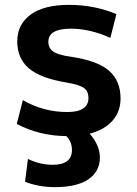

<svg xmlns="http://www.w3.org/2000/svg" viewBox="-20 -550 565 790"><path d="M391 98Q391 155 344 187.5Q297 220 206 220Q140 220 83 198L95 104Q145 128 197 128Q276 128 276 67Q276 33 253 10Q142 9 49 -40L74 -138Q159 -89 257 -89Q344 -89 344 -147Q344 -174 326 -187.5Q308 -201 256 -210Q146 -228 98.5 -269Q51 -310 51 -380Q51 -449 105.5 -489.5Q160 -530 264 -530Q368 -530 459 -492L434 -394Q351 -432 271 -432Q179 -432 179 -378Q179 -352 199 -338Q219 -324 269 -317Q380 -301 428 -259.5Q476 -218 476 -145Q476 -91 443 -53.5Q410 -16 349 0Q391 48 391 98Z"/></svg>

Font: Mplus 1p Bold
Style: Bold
Weight: 700
Version: Version 1.061